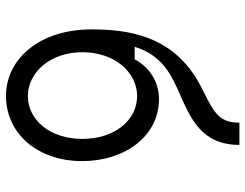

<svg xmlns="http://www.w3.org/2000/svg" viewBox="-109 -701 818 640"><g transform="rotate(90 300.0 -381.0)"><path d="M300 -65C221 -65 154 -140 154 -246C154 -354 221 -429 300 -429C381 -429 443 -354 443 -246C443 -140 381 -65 300 -65ZM300 8C425 8 517 -97 517 -246C517 -387 435 -502 310 -502C249 -502 201 -466 178 -421H136C165 -515 232 -544 295 -572C374 -607 463 -644 463 -770H389C389 -696 348 -683 267 -641C95 -552 78 -393 78 -276C78 -107 174 8 300 8Z"/></g></svg>

Font: Fliege Mono Light
Style: Regular
Weight: 300
Version: Version 0.020;Glyphs 3.3 (3306)